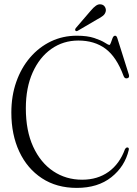

<svg xmlns="http://www.w3.org/2000/svg" viewBox="-20 -881 652 914"><path d="M593 -167.5Q574.5 -88.5 510.2 -37.5Q446 13.5 345.5 13.5Q249.5 13.5 179.5 -32.5Q109.5 -78.5 71.8 -159.2Q34 -240 34 -345Q34 -424.5 57.5 -491.2Q81 -558 123.2 -607.2Q165.5 -656.5 222.2 -683.8Q279 -711 345.5 -711Q396 -711 428.8 -700Q461.5 -689 478.8 -678Q496 -667 500 -667Q504.5 -667 508 -678Q511.5 -689 516 -700Q520.5 -711 528 -711Q535.5 -711 539 -698L593.5 -525.5Q598 -510.5 584.5 -508Q573 -506 568 -520Q534.5 -610.5 482 -649.2Q429.5 -688 353 -688Q281 -688 224.5 -648.2Q168 -608.5 135.5 -536Q103 -463.5 103 -365.5Q103 -258.5 138 -182.5Q173 -106.5 233.5 -66Q294 -25.5 371 -25.5Q444.5 -25.5 497 -63.2Q549.5 -101 575 -171Q581 -180 587 -179Q595 -178 593 -167.5ZM411 -829Q424.5 -845.5 436.8 -854Q449 -862.5 461.5 -860Q473.5 -858 479.5 -848Q485.5 -838 483.5 -827.5Q480.5 -814 470 -805.8Q459.5 -797.5 444 -789.5L350 -734.5Q342.5 -730.5 339 -735.5Q335.5 -739.5 341 -747.5Z"/></svg>

Font: Fraunces 144pt Soft Light
Style: Regular
Weight: 300
Version: Version 1.000;[0bf87f6ff]